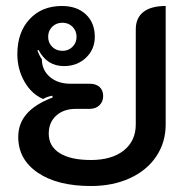

<svg xmlns="http://www.w3.org/2000/svg" viewBox="-20 -613 631 642"><path d="M41 -155Q41 -200 69.5 -232.5Q98 -265 156 -287L155 -293Q138 -290 124 -282Q85 -299 61.5 -340.5Q38 -382 38 -432Q38 -505 79 -549Q120 -593 187 -593Q237 -593 267 -565Q297 -537 297 -490Q297 -448 267.5 -420Q238 -392 194 -392Q137 -392 109 -446L105 -444Q113 -424 120 -415Q120 -379 146.5 -356Q173 -333 216 -333H280Q301 -333 313 -322Q325 -311 325 -292Q325 -273 312.5 -261Q300 -249 280 -249H234Q193 -249 168 -226.5Q143 -204 143 -166Q143 -124 179.5 -101Q216 -78 284 -78Q354 -78 394 -110Q434 -142 434 -197V-515Q434 -553 459.5 -573Q485 -593 534 -593V-197Q534 -137 502.5 -90Q471 -43 414 -17Q357 9 284 9Q172 9 106.5 -35.5Q41 -80 41 -155ZM236 -490Q236 -510 222.5 -523.5Q209 -537 189 -537Q168 -537 154.5 -523.5Q141 -510 141 -490Q141 -470 154.5 -456.5Q168 -443 189 -443Q209 -443 222.5 -456.5Q236 -470 236 -490Z"/></svg>

Font: K2D Medium
Style: Regular
Weight: 500
Designer: Katatrad Aksorn Co.,Ltd.
Foundry: Cadson Demak Co.,Ltd.
Version: Version 1.000; ttfautohint (v1.6)